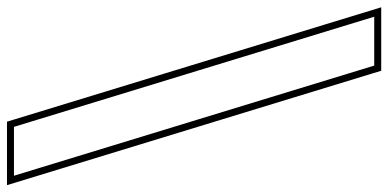

<svg xmlns="http://www.w3.org/2000/svg" viewBox="-551 -529 1112 550"><g transform="rotate(-90 5.0 -254.0)"><path d="M-202 -700 -223.4 -770H-83.4L-62 -700L210.7 192L232.1 262H92.1L70.7 192ZM-250.4 -790 77.3 282H259.1L-68.6 -790Z"/></g></svg>

Font: Nordica Plus
Style: NordicaClassicRgOpOblOl
Weight: 500
Version: Version 1.01